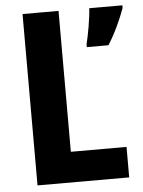

<svg xmlns="http://www.w3.org/2000/svg" viewBox="-52 -756 592 797"><g transform="rotate(-5 244.0 -357.0)"><path d="M72 0H454V-127H222V-714H72ZM488 -703V-714H350C348 -674 335 -601 326 -567V-554H416C446 -601 471 -656 488 -703Z"/></g></svg>

Font: Noto Sans Oriya Cond Bold
Style: Bold
Weight: 700
Width: 3
Designer: Amélie Bonet and Sol Matas
Foundry: Google LLC
Version: Version 2.006